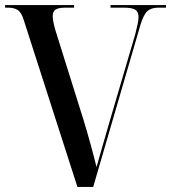

<svg xmlns="http://www.w3.org/2000/svg" viewBox="-20 -734 672 754"><path d="M74 -653Q65 -684 50.5 -694Q36 -704 11 -704H0V-714H271V-704H238Q210 -704 198.5 -696.5Q187 -689 187 -671Q187 -660 190 -645.5Q193 -631 198 -614L308 -263Q323 -214 336.5 -164.5Q350 -115 359 -78Q370 -118 382.5 -160Q395 -202 409 -252L511 -599Q517 -623 520.5 -639Q524 -655 524 -667Q524 -688 511 -696Q498 -704 464 -704H414V-714H632V-704H603Q574 -704 559 -690.5Q544 -677 532 -638L346 0H284Z"/></svg>

Font: Noto Serif Display SemiCondensed Medium
Style: Regular
Weight: 500
Width: 4
Designer: Monotype Design Team
Foundry: Monotype Imaging Inc.
Version: Version 2.009